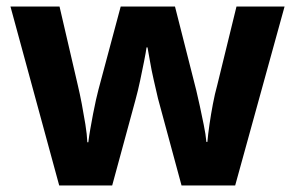

<svg xmlns="http://www.w3.org/2000/svg" viewBox="-20 -567 902 587"><path d="M463 -266Q457 -292 450 -322.5Q443 -353 438.5 -380Q434 -407 431 -422H428Q426 -407 420.5 -379.5Q415 -352 408.5 -321Q402 -290 394 -261L323 0H161L12 -547H162L218 -306Q224 -281 230 -249.5Q236 -218 241 -187Q246 -156 247 -132H250Q252 -149 256 -172Q260 -195 264.5 -218.5Q269 -242 273.5 -262Q278 -282 281 -293L349 -547H515L580 -291Q585 -271 591 -242.5Q597 -214 603 -185Q609 -156 611 -133H614Q616 -156 620.5 -187Q625 -218 631 -249.5Q637 -281 644 -306L703 -547H850L699 0H535Z"/></svg>

Font: Noto Sans Lao UI
Style: Regular
Weight: 400
Designer: Monotype Design Team
Foundry: Monotype Imaging Inc.
Version: Version 2.000